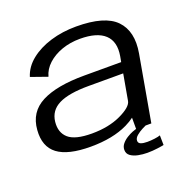

<svg xmlns="http://www.w3.org/2000/svg" viewBox="-129 -719 964 978"><g transform="rotate(-20 353.0 -230.5)"><path d="M494 0V-61Q475 -46.5 448.5 -33.5Q367 6 247 6Q124.5 6 68.2 -36.2Q12 -78.5 19 -167Q26 -262 107.8 -304Q189.5 -346 339 -346H539L544.5 -376Q557.5 -451.5 515.8 -490.5Q474 -529.5 381.5 -529.5Q328.5 -529.5 283.2 -513.5Q238 -497.5 206.8 -469Q175.5 -440.5 165.5 -402.5L76 -434Q91.5 -484 136.5 -520Q181.5 -556 245.8 -575.5Q310 -595 384.5 -595Q540 -595 599.8 -532.8Q659.5 -470.5 639.5 -356.5L576.5 0ZM504 -148 529 -288.5H342Q234 -288.5 179.8 -261.5Q125.5 -234.5 119 -175Q113 -118 149 -86.5Q185 -55 275 -55Q366.5 -55 432.5 -86Q498.5 -117 504 -148ZM507 134Q482.5 134 458.2 129.2Q434 124.5 417.5 112.8Q401 101 401 80Q401 62 413 47.5Q425 33 441.8 22.8Q458.5 12.5 473.2 6.8Q488 1 493 0H545.5Q541.5 1.5 525 10Q508.5 18.5 493.2 31.2Q478 44 478 58.5Q478 71.5 491 76.5Q504 81.5 526 81.5Q544.5 81.5 565.5 78.8Q586.5 76 596.5 72L597.5 124.5Q590 126.5 562.8 130.2Q535.5 134 507 134Z"/></g></svg>

Font: Anybody ExtraExpanded Regular
Style: Italic
Weight: 400
Width: 8
Italic angle: -10°
Designer: Tyler Finck
Foundry: Etcetera Type Company
Version: Version 1.010; ttfautohint (v1.8.3) -l 8 -r 50 -G 200 -x 14 